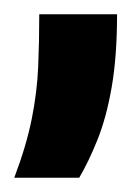

<svg xmlns="http://www.w3.org/2000/svg" viewBox="-39 -121 191 269"><path d="M-19 128Q-2 83 5.5 45.5Q13 8 14.5 -27.5Q16 -63 16 -101H125Q125 -42 117.5 1Q110 44 97.5 75Q85 106 72 128Z"/></svg>

Font: Bricolage Grotesque 36pt Condensed SemiBold
Style: Regular
Weight: 600
Width: 3
Designer: Mathieu Triay
Foundry: Atelier Triay
Version: Version 1.001;gftools[0.9.33.dev8+g029e19f]